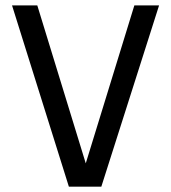

<svg xmlns="http://www.w3.org/2000/svg" viewBox="-20 -696 638 716"><path d="M357.9 0H236.8L24.9 -675.8H119.1L299.8 -86.9L481 -675.8H573.2Z"/></svg>

Font: Lorenzo Sans
Style: Regular
Weight: 400
Foundry: Intel Corporation
Version: Version 1.00; ttfautohint (v1.5)